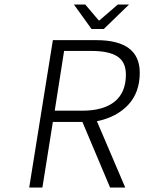

<svg xmlns="http://www.w3.org/2000/svg" viewBox="-20 -840 646 860"><path d="M390.1 -710 311 -819.8H361.8L421.9 -749H425.8L507.8 -819.8H558.1L444.8 -710ZM110.8 0 216.8 -660.2H411.1Q606 -660.2 606 -514.2Q606 -425.8 554.4 -370.6Q502.9 -315.4 414.1 -296.9L541 0H473.1L349.1 -293.9H216.8L169.9 0ZM225.1 -344.2H348.1Q443.4 -344.2 493.7 -385Q543.9 -425.8 543.9 -505.9Q543.9 -562.5 505.6 -587.2Q467.3 -611.8 390.1 -611.8H267.1Z"/></svg>

Font: Office Code Pro Light Italic
Style: Regular
Weight: 300
Italic angle: -9°
Designer: Nathan Rutzky & Paul D. Hunt
Foundry: Adobe Systems Incorporated
Version: Version 1.004;PS 001.004;hotconv 1.0.70;makeotf.lib2.5.58329